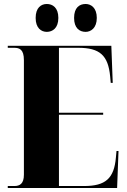

<svg xmlns="http://www.w3.org/2000/svg" viewBox="-20 -944 637 964"><path d="M410 -784C436 -784 466 -803 466 -854C466 -906 436 -924 410 -924C379 -924 352 -906 352 -854C352 -803 379 -784 410 -784ZM215 -784C244 -784 273 -803 273 -854C273 -906 244 -924 215 -924C187 -924 159 -906 159 -854C159 -803 187 -784 215 -784ZM19 0H568L575 -186H565L562 -154C553 -48 510 -10 402 -10H276V-368H498V-378H276V-704H373C481 -704 523 -666 533 -561L536 -528H546L539 -714H19V-704H51C78 -704 100 -696 100 -642V-67C100 -21 79 -10 52 -10H19Z"/></svg>

Font: Noto Serif Display Condensed Black
Style: Regular
Weight: 900
Width: 3
Designer: Monotype Design Team
Foundry: Monotype Imaging Inc.
Version: Version 2.009